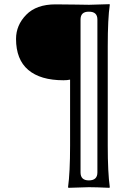

<svg xmlns="http://www.w3.org/2000/svg" viewBox="-20 -668 642 923"><path d="M367.2 -574.2V161.1Q367.2 199.2 407.2 199.2Q448.2 199.2 448.2 161.1V-574.2Q448.2 -612.3 407.2 -611.8Q367.2 -612.3 367.2 -574.2ZM408.2 -645Q408.2 -645 506.8 -647.9L507.8 -645Q498 -579.1 498 -444.8V32.2Q498 161.1 507.8 231.9L505.9 234.9Q440.9 231.9 407.2 231.9Q407.2 231.9 309.1 234.9L307.1 231.9Q316.9 161.1 316.9 32.2V-285.2Q303.7 -282.2 285.2 -282.2Q174.3 -282.2 115.7 -332Q57.1 -381.8 57.1 -481Q57.1 -546.9 106 -596.9Q154.8 -647 247.1 -647Q290 -647 345.2 -646Q400.4 -645 408.2 -645Z"/></svg>

Font: Linux Biolinum
Style: Bold
Weight: 700
Designer: Philipp H. Poll
Foundry: Philipp H. Poll
Version: Version 1.3.2 ; ttfautohint (v0.9)